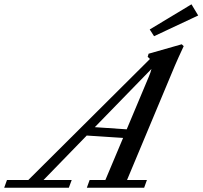

<svg xmlns="http://www.w3.org/2000/svg" viewBox="-90 -885 955 905"><path d="M636.2 -714.4 615.7 -746.1 812.5 -864.7 844.2 -812ZM-70.3 0 -57.1 -36.6H43.5L616.7 -606.9Q612.8 -612.3 606 -616.7L610.4 -631.8L766.6 -676.3L775.9 -667.5Q748 -607.9 734.4 -575.7L508.8 -36.6H602.5L589.4 0H319.3L332.5 -36.6H406.7L490.2 -234.9L318.8 -246.1L115.2 -36.6H248L234.4 0ZM611.8 -524.4Q620.1 -543.9 624 -560.1L356.9 -285.6L507.3 -275.4Z"/></svg>

Font: Elstob 8pt Medium
Style: Italic
Weight: 500
Italic angle: -20°
Designer: Peter S. Baker
Version: Version 1.015